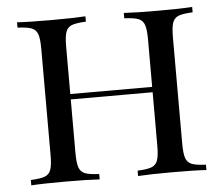

<svg xmlns="http://www.w3.org/2000/svg" viewBox="-47 -661 831 713"><g transform="rotate(-5 368.5 -304.0)"><path d="M613.3 -502V-106Q613.3 -68.4 619.4 -51.3Q625.5 -34.2 641.8 -27.8Q658.2 -21.5 694.3 -20V0Q652.8 -2.9 566.4 -2.9Q486.3 -2.9 439.5 0V-20Q475.6 -21.5 491.9 -27.8Q508.3 -34.2 514.4 -51.3Q520.5 -68.4 520.5 -106V-305.2H215.3V-106Q215.3 -68.4 221.4 -51.3Q227.5 -34.2 243.9 -27.8Q260.3 -21.5 296.4 -20V0Q250.5 -2.9 169.4 -2.9Q83.5 -2.9 41.5 0V-20Q77.6 -21.5 94 -27.8Q110.4 -34.2 116.5 -51.3Q122.6 -68.4 122.6 -106V-502Q122.6 -539.6 116.5 -556.6Q110.4 -573.7 94 -580.1Q77.6 -586.4 41.5 -587.9V-607.9Q83 -605 169.4 -605Q250.5 -605 296.4 -607.9V-587.9Q260.3 -586.4 243.9 -580.1Q227.5 -573.7 221.4 -556.6Q215.3 -539.6 215.3 -502V-325.2H520.5V-502Q520.5 -539.6 514.4 -556.6Q508.3 -573.7 491.9 -580.1Q475.6 -586.4 439.5 -587.9V-607.9Q486.3 -605 566.4 -605Q652.8 -605 694.3 -607.9V-587.9Q658.2 -586.4 641.8 -580.1Q625.5 -573.7 619.4 -556.6Q613.3 -539.6 613.3 -502Z"/></g></svg>

Font: TypoPRO Playfair Display SC
Style: Regular
Weight: 400
Designer: Claus Eggers Sørensen
Foundry: Claus Eggers Sørensen
Version: Version 1.004;PS 001.004;hotconv 1.0.70;makeotf.lib2.5.58329